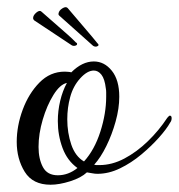

<svg xmlns="http://www.w3.org/2000/svg" viewBox="-20 -495 492 528"><path d="M178 -370 74 -439Q71 -442 71 -445Q71 -453 80 -460.5Q89 -468 94 -463L167 -399Q173 -394 178.5 -388.5Q184 -383 189 -378Q192 -377 192 -374Q192 -371 187.5 -369.5Q183 -368 178 -370ZM236 -369 143 -452Q140 -455 141 -458Q142 -466 151.5 -472Q161 -478 166 -473L229 -399Q234 -393 239 -387Q244 -381 248 -376Q251 -374 251 -371Q250 -368 245.5 -367Q241 -366 236 -369ZM119 13Q70 13 48 -22.5Q26 -58 26 -105Q26 -149 42.5 -193.5Q59 -238 88.5 -268Q118 -298 158 -298Q160 -298 167 -297.5Q174 -297 176 -296Q206 -326 238 -326Q267 -326 287.5 -300.5Q308 -275 308 -229Q308 -197 298 -161Q288 -125 272.5 -93.5Q257 -62 239 -42Q243 -41 246 -41Q249 -41 253 -41Q288 -41 322 -59Q356 -77 386.5 -106.5Q417 -136 440 -171Q445 -177 447 -177Q452 -177 452 -170Q452 -163 448 -158Q438 -140 417 -116.5Q396 -93 368.5 -70Q341 -47 310 -32Q279 -17 248 -17Q241 -17 233.5 -18.5Q226 -20 219 -21Q203 -6 173 3.5Q143 13 119 13ZM211 -51Q240 -83 256 -133Q272 -183 272 -229Q272 -235 272 -241Q272 -247 271 -252Q268 -278 259 -289.5Q250 -301 238 -301Q220 -301 200.5 -279.5Q181 -258 173 -228Q165 -199 165 -167Q165 -130 176 -97.5Q187 -65 211 -51ZM139 -13Q168 -13 193 -33Q165 -53 152 -88Q139 -123 139 -162Q139 -190 145.5 -217.5Q152 -245 164 -267Q145 -263 127 -234Q109 -205 97.5 -166Q86 -127 86 -91Q86 -58 98 -35.5Q110 -13 139 -13ZM178 -370 74 -439Q71 -442 71 -445Q71 -453 80 -460.5Q89 -468 94 -463L167 -399Q173 -394 178.5 -388.5Q184 -383 189 -378Q192 -377 192 -374Q192 -371 187.5 -369.5Q183 -368 178 -370Z"/></svg>

Font: Gwendolyn
Style: Bold
Weight: 700
Designer: Robert E. Leuschke
Foundry: Robert E. Leuschke
Version: Version 1.010; ttfautohint (v1.8.3)